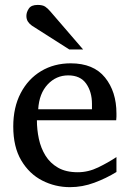

<svg xmlns="http://www.w3.org/2000/svg" viewBox="-20 -753 530 785"><path d="M319.8 -550.8H263.2L110.8 -647.9Q100.6 -654.8 94.2 -664.6Q87.9 -674.3 87.9 -688Q87.9 -703.1 97.9 -718Q107.9 -732.9 133.8 -732.9Q154.3 -732.9 164.8 -725.8Q175.3 -718.8 186 -706.1ZM456.1 -49.8Q414.1 -23.9 365.5 -5.9Q316.9 12.2 266.1 12.2Q205.6 12.2 152.6 -14.9Q99.6 -42 66.9 -97.2Q34.2 -152.3 34.2 -235.8Q34.2 -314 64.5 -372.1Q94.7 -430.2 147.9 -462.2Q201.2 -494.1 269 -494.1Q362.3 -494.1 409.2 -436.3Q456.1 -378.4 456.1 -289.1Q456.1 -284.2 456.1 -276.1Q456.1 -268.1 455.1 -261.2H130.9Q130.9 -223.1 138.9 -185.3Q147 -147.5 166 -116.7Q185.1 -85.9 217.3 -67.4Q249.5 -48.8 297.9 -48.8Q340.8 -48.8 381.6 -68.6Q422.4 -88.4 456.1 -110.8ZM356 -306.2V-328.1Q356 -377.4 332.3 -411.1Q308.6 -444.8 258.8 -444.8Q209.5 -444.8 174.8 -407.7Q140.1 -370.6 136.2 -306.2Z"/></svg>

Font: Abyssinica SIL
Style: Regular
Weight: 400
Designer: Victor Gaultney and Lorna Evans
Foundry: SIL International
Version: Version 2.100